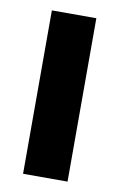

<svg xmlns="http://www.w3.org/2000/svg" viewBox="-65 -535 356 574"><g transform="rotate(10 113.5 -248.0)"><path d="M46 0V-496H181V0Z"/></g></svg>

Font: DM Sans 36pt
Style: Bold
Weight: 700
Version: Version 4.004;gftools[0.9.30]